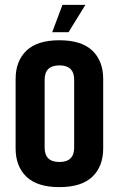

<svg xmlns="http://www.w3.org/2000/svg" viewBox="-20 -757 487 787"><path d="M284 -430Q284 -489 223.5 -489Q163 -489 163 -430V-152Q163 -93 223.5 -93Q284 -93 284 -152ZM44 -433Q44 -507 88.5 -549.5Q133 -592 223.5 -592Q314 -592 358.5 -549.5Q403 -507 403 -433V-149Q403 -75 358.5 -32.5Q314 10 223.5 10Q133 10 88.5 -32.5Q44 -75 44 -149ZM236 -737H330L261 -625H194Z"/></svg>

Font: Khand SemiBold
Style: Regular
Weight: 600
Designer: Devanagari: Sanchit Sawaria, Jyotish Sonowal; Latin: Satya Rajpurohit
Foundry: Indian Type Foundry
Version: Version 1.101;PS 1.0;hotconv 1.0.78;makeotf.lib2.5.61930; tt